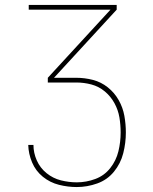

<svg xmlns="http://www.w3.org/2000/svg" viewBox="-20 -755 616 775"><path d="M290 0Q332 0 372.5 -14.5Q413 -29 440 -62Q467 -95 477.5 -136.5Q488 -178 488 -220Q488 -254 482 -287.5Q476 -321 459 -351Q442 -381 415 -402.5Q388 -424 355 -432.5Q322 -441 288 -441H198L451 -716V-735H96V-716H426L173 -441V-422H288Q319 -422 349 -414Q379 -406 403 -386Q427 -366 442 -338.5Q457 -311 462 -281Q467 -251 467 -220Q467 -182 458 -144.5Q449 -107 425 -76.5Q401 -46 364.5 -32.5Q328 -19 290 -19Q258 -19 226 -27Q194 -35 168 -56Q142 -77 128.5 -107.5Q115 -138 115 -170H94Q95 -134 109.5 -99.5Q124 -65 153 -41.5Q182 -18 218 -9Q254 0 290 0Z"/></svg>

Font: Iosevka Sparkle Thin
Style: Regular
Weight: 100
Designer: Belleve Invis
Foundry: Belleve Invis
Version: Version 4.5.0; ttfautohint (v1.8.3)